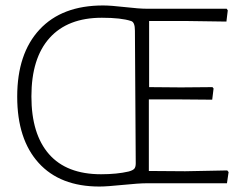

<svg xmlns="http://www.w3.org/2000/svg" viewBox="-20 -671 883 703"><path d="M357 -651Q386 -651 438 -645Q490 -639 518 -639H810L814 -633L809 -592L670 -594H526V-352L643 -351L758 -352L762 -347L757 -306L639 -307H525V-45L658 -44L812 -47L817 -41L811 0H518Q489 0 430 6Q371 12 344 12Q200 12 121.5 -74.5Q43 -161 43 -317Q43 -475 125 -563Q207 -651 357 -651ZM353 -606Q228 -606 161.5 -532Q95 -458 95 -318Q95 -180 159.5 -106.5Q224 -33 350 -33Q408 -33 451 -43Q466 -47 471.5 -53Q477 -59 477 -73L474 -559Q474 -590 460 -594Q424 -606 353 -606Z"/></svg>

Font: Alegreya Sans Light
Style: Regular
Weight: 300
Designer: Juan Pablo del Peral
Foundry: Huerta Tipografica
Version: Version 2.007